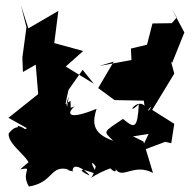

<svg xmlns="http://www.w3.org/2000/svg" viewBox="-20 -613 714 704"><path d="M610 -528 539 -527 519 -449 460 -435 462 -393 344 -371 397 -387 340 -290 400 -246 507 -244 515 -195C552 -261 522 -176 514 -221C484 -261 436 -181 489 -231C484 -137 472 -143 431 -177C355 -126 359 -133 395 -97C312 -125 321 -171 334 -214C227 -170 222 -197 256 -225C250 -219 206 -202 233 -259C212 -177 246 -187 238 -243L220 -231L231 -283L283 -357L324 -306L221 -369L285 -426L179 -455L194 -573L84 -509L57 -593L77 -513L62 -402L64 -349L111 -376L120 -268L11 -181L79 -143L42 -125C67 -87 110 -135 45 -152C49 -63 106 -126 100 -120C68 -123 53 -175 12 -124C6 -79 106 -27 85 3C110 -36 111 -42 54 8C108 -2 53 15 86 71C180 55 161 -11 235 9C204 5 264 21 246 14C247 -29 314 29 307 30C267 12 265 -2 338 27C312 -14 312 -28 331 -3C319 60 281 44 385 4C353 -29 410 38 404 7C429 46 470 -16 541 21L506 -94L468 -113L525 -122L495 -59L586 -93L608 -88L619 -159L538 -210L619 -343L607 -388L611 -382L656 -494L609 -582L628 -549Z"/></svg>

Font: Hussar Lance
Style: ExBd
Weight: 700
Foundry: Cannot Into Space Fonts, PlusOne Fonts
Version: Version 2.270